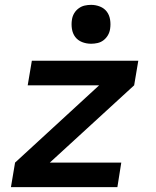

<svg xmlns="http://www.w3.org/2000/svg" viewBox="-20 -770 640 790"><path d="M25 0 42 -101 388 -419H94L111 -520H549L532 -419L185 -101H479L463 0ZM355 -590Q335 -590 317.5 -597Q300 -604 289.5 -618Q279 -632 276 -651Q273 -670 276 -689Q278 -703 285 -715Q292 -727 303.5 -735.5Q315 -744 328 -747Q341 -750 355 -750Q374 -750 391.5 -743Q409 -736 419.5 -722Q430 -708 433 -689Q436 -670 433 -651Q431 -637 424 -625Q417 -613 406 -604.5Q395 -596 381.5 -593Q368 -590 355 -590Z"/></svg>

Font: Zed Sans Extended
Style: Bold Italic
Weight: 700
Width: 7
Italic angle: -9°
Designer: Belleve Invis
Foundry: Belleve Invis
Version: Version 1.0.0; ttfautohint (v1.8.4)